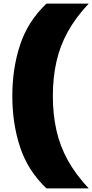

<svg xmlns="http://www.w3.org/2000/svg" viewBox="-20 -828 514 1068"><path d="M238.5 220Q135.5 122.5 92 -8.8Q48.5 -140 48.5 -294Q48.5 -448 92 -579.2Q135.5 -710.5 238.5 -808H473.5Q401.5 -731.5 357.5 -652Q313.5 -572.5 293.8 -484.5Q274 -396.5 274 -294Q274 -191.5 293.8 -103.5Q313.5 -15.5 357.5 64Q401.5 143.5 473.5 220Z"/></svg>

Font: Encode Sans Semi Expanded Black
Style: Regular
Weight: 900
Width: 6
Designer: Multiple Designers
Foundry: Impallari Type
Version: Version 3.000; ttfautohint (v1.8.3) -l 8 -r 50 -G 200 -x 14 